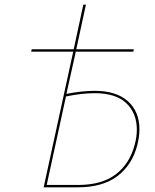

<svg xmlns="http://www.w3.org/2000/svg" viewBox="-20 -798 662 818"><path d="M574 -247Q574 -216 565 -180Q543 -95 480 -47.5Q417 0 312 0H166L292 -578H113L115 -588H294L335 -778H346L305 -588H550L548 -578H303L263 -398Q328 -411 384 -411Q475 -411 524.5 -367Q574 -323 574 -247ZM563 -246Q563 -315 518.5 -358Q474 -401 383 -401Q329 -401 261 -387L179 -10H313Q414 -10 473.5 -55.5Q533 -101 554 -182Q563 -215 563 -246Z"/></svg>

Font: Ysabeau Infant Hairline
Style: Italic
Weight: 100
Italic angle: -12°
Designer: Christian Thalmann (Catharsis Fonts)
Version: Version 0.003